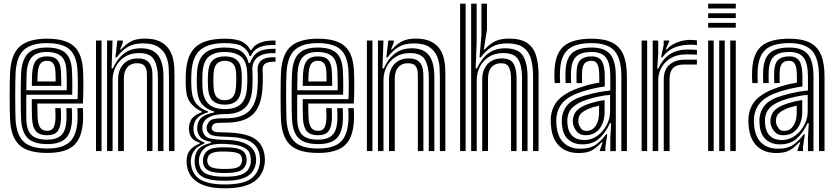

<svg xmlns="http://www.w3.org/2000/svg" viewBox="-20 -820 4534 1042"><path d="M236.8 10Q132.2 10 86.2 -31.9Q40.2 -73.8 34.8 -167.5Q33.8 -187 33.1 -223.2Q32.5 -259.5 32.5 -300.6Q32.5 -341.8 33.1 -377Q33.8 -412.2 34.8 -429.8Q41.2 -528.8 89.2 -569.4Q137.2 -610 234.8 -610Q335.2 -610 380.8 -569.6Q426.2 -529.2 430.8 -436Q431.8 -415.2 432.1 -392.9Q432.5 -370.5 432.4 -347.5Q432.2 -324.5 431.6 -301.9Q431 -279.2 429.8 -258H182.5Q182.8 -242.8 183 -226.4Q183.2 -210 183.6 -197.2Q184 -184.5 184.2 -179.8Q186.8 -143.8 198.6 -126.9Q210.5 -110 236.8 -110Q258.5 -110 268.9 -125.1Q279.2 -140.2 281 -175Q281.5 -182.5 281.2 -197.1Q281 -211.8 280 -233H310Q311 -213 311.2 -197.4Q311.5 -181.8 311 -173.8Q308.8 -126.8 291.4 -106.4Q274 -86 236.8 -86Q195 -86 175.8 -107Q156.5 -128 154 -176.2Q153.5 -187.5 153.1 -204Q152.8 -220.5 152.6 -240.5Q152.5 -260.5 152.5 -282H401Q401.8 -298.5 402.1 -317.2Q402.5 -336 402.5 -355.9Q402.5 -375.8 402.1 -395.6Q401.8 -415.5 400.8 -434.5Q396.8 -515.8 358.4 -550.9Q320 -586 234.8 -586Q151.5 -586 111 -550.2Q70.5 -514.5 64.8 -428Q63.5 -409.2 63 -373Q62.5 -336.8 62.5 -295.8Q62.5 -254.8 63.1 -220.4Q63.8 -186 64.5 -170.8Q69.5 -88.8 108 -51.4Q146.5 -14 236.8 -14Q320.8 -14 358.8 -50.1Q396.8 -86.2 400.8 -169Q401.2 -180 401.1 -191.1Q401 -202.2 400.6 -213Q400.2 -223.8 399.8 -233H429.8Q430.5 -219.8 431 -202Q431.5 -184.2 430.8 -168Q426.2 -72.5 381.1 -31.2Q336 10 236.8 10ZM236.8 -38Q165.2 -38 132 -68.8Q98.8 -99.5 94.5 -171.8Q93.5 -187.2 93 -221.2Q92.5 -255.2 92.5 -295.6Q92.5 -336 93 -371.8Q93.5 -407.5 94.8 -426.2Q99.8 -498.5 132 -530.2Q164.2 -562 234.8 -562Q303 -562 335.2 -532.8Q367.5 -503.5 370.8 -433.8Q371.8 -414.2 372.1 -392.9Q372.5 -371.5 372.5 -349.6Q372.5 -327.8 371.8 -306H122.8Q122.5 -264.5 122.5 -233.4Q122.5 -202.2 122.8 -174Q123.8 -114 150.1 -88Q176.5 -62 236.8 -62Q285.2 -62 311.5 -85.2Q337.8 -108.5 340.8 -170.5Q341.2 -184.5 341 -200Q340.8 -215.5 339.8 -233H369.8Q370.5 -217.8 371 -202Q371.5 -186.2 370.8 -169.8Q367.5 -99.5 336.2 -68.8Q305 -38 236.8 -38ZM123 -330H342.2Q342.5 -349.5 342.4 -366.8Q342.2 -384 341.9 -400.4Q341.5 -416.8 340.8 -433.2Q338 -494.5 310.4 -516.2Q282.8 -538 234.8 -538Q180.5 -538 154.6 -511.8Q128.8 -485.5 124.5 -424Q124.2 -417.8 123.8 -391.2Q123.2 -364.8 123 -330ZM152.8 -354Q153 -367.2 153.2 -380.9Q153.5 -394.5 153.9 -405.6Q154.2 -416.8 154.5 -422.2Q158 -471.5 176.8 -492.8Q195.5 -514 234.8 -514Q274.2 -514 291.6 -494Q309 -474 311 -430Q311.5 -420 311.9 -406.9Q312.2 -393.8 312.4 -379.9Q312.5 -366 312.5 -354ZM183 -378H282.2Q282.2 -386.2 282 -395.5Q281.8 -404.8 281.5 -413.6Q281.2 -422.5 281 -429Q279.5 -461 268.8 -475.5Q258 -490 234.8 -490Q210.5 -490 198.8 -474Q187 -458 184.5 -420.8Q184.2 -416.5 184 -410.5Q183.8 -404.5 183.5 -396.5Q183.2 -388.5 183 -378Z M897 0V-405.8Q897 -424.2 895.4 -453.9Q893.8 -483.5 882 -513.5Q870.2 -543.5 840.9 -564Q811.5 -584.5 756 -584.5Q706.5 -584.5 673.6 -565.4Q640.8 -546.2 613.2 -508.5H606.5L616.8 -600H646.5L647 -590L631.8 -552H637.2Q664 -581.5 692.2 -596Q720.5 -610.5 765.8 -610.5Q816.2 -610.5 847.4 -595.1Q878.5 -579.8 895.1 -555.5Q911.8 -531.2 918.4 -503.9Q925 -476.5 925.9 -451.9Q926.8 -427.2 926.8 -411.8V0ZM501 0V-600H531V0ZM621 0V-388Q621 -423.8 634.1 -449.5Q647.2 -475.2 671.2 -489.1Q695.2 -503 727.8 -503Q760.2 -503 777 -490.8Q793.8 -478.5 800.1 -460.4Q806.5 -442.2 807 -424Q807.5 -405.8 807.5 -393.8V0H777.5V-392Q777.5 -406.5 776.8 -426.5Q776 -446.5 765 -461.6Q754 -476.8 723.2 -476.8Q701.8 -476.8 685.8 -467.4Q669.8 -458 661 -439.1Q652.2 -420.2 652.2 -391.2V0ZM561 0V-600H590.8L585.5 -448.5H592.2Q616.8 -502.2 654.2 -530.4Q691.8 -558.5 746.8 -558Q809.5 -557.5 838.2 -519.2Q867 -481 867 -403.8V0H837V-399.8Q837 -458.2 816.5 -495.1Q796 -532 735.5 -532Q689.5 -532 657.1 -511.4Q624.8 -490.8 607.9 -457.4Q591 -424 591 -385.2V0Z M1199.5 202Q1102 202 1050.5 167.9Q999 133.8 993.2 69Q992.2 58 993 46.6Q993.8 35.2 996.2 25Q1001.2 3.5 1019.5 -14Q1037.8 -31.5 1063.2 -40V-46Q1038.2 -53.2 1024.5 -67.4Q1010.8 -81.5 1006.2 -107Q1005.2 -112.2 1005.2 -121Q1005.2 -129.8 1006.2 -136.8Q1010.5 -165.8 1026.9 -182.5Q1043.2 -199.2 1074.2 -210V-216Q1046.2 -225.5 1019.4 -255.2Q992.5 -285 989.2 -337Q988.5 -351 988.1 -363Q987.8 -375 987.8 -386.1Q987.8 -397.2 988.1 -408Q988.5 -418.8 989.2 -430Q995 -526.5 1045.4 -568.2Q1095.8 -610 1200.2 -610Q1263.5 -610 1294.5 -593.2Q1325.5 -576.5 1338.5 -549H1344.5Q1359.5 -574 1384.9 -585Q1410.2 -596 1435.5 -598.5Q1460.8 -601 1475.2 -600V-576Q1416.5 -577.2 1385.4 -562.4Q1354.2 -547.5 1341 -515.5H1335Q1325 -548.2 1296 -567.1Q1267 -586 1200.2 -586Q1111.5 -586 1067.9 -549.5Q1024.2 -513 1019.2 -429Q1018.2 -412.2 1017.9 -397.8Q1017.5 -383.2 1017.9 -368.9Q1018.2 -354.5 1019.2 -338Q1022.8 -282.2 1048.5 -254.1Q1074.2 -226 1108.2 -216.2V-210.2Q1071.8 -199.5 1053.8 -182.4Q1035.8 -165.2 1031 -137.5Q1029.8 -129.8 1029.9 -121.6Q1030 -113.5 1031 -106.2Q1034.5 -84.8 1048.2 -70.9Q1062 -57 1089.2 -47.2V-41.2Q1057.5 -28 1042.2 -12Q1027 4 1020.5 24.8Q1017.2 35.5 1016.1 46.9Q1015 58.2 1016 68.5Q1023 127 1066.5 154Q1110 181 1199.5 181Q1291.8 181 1335.6 154.1Q1379.5 127.2 1389.8 69Q1391.5 59.5 1391.4 48.1Q1391.2 36.8 1389.5 25.2Q1381.5 -27 1339.1 -51.6Q1296.8 -76.2 1205.2 -78Q1167.5 -78.8 1148.2 -81.9Q1129 -85 1120.4 -91Q1111.8 -97 1106 -106Q1102.5 -111.8 1101.6 -122Q1100.8 -132.2 1102.8 -138Q1112.2 -164 1131.2 -171.4Q1150.2 -178.8 1200.2 -178Q1287.5 -176.8 1329.4 -215.2Q1371.2 -253.8 1377.2 -338Q1378.5 -353.8 1379 -370.6Q1379.5 -387.5 1379.4 -404.9Q1379.2 -422.2 1378.2 -439.8Q1376.5 -476.8 1401 -494.2Q1425.5 -511.8 1475.2 -509V-485Q1437.5 -486.2 1420.8 -476.1Q1404 -466 1405.2 -440Q1406.2 -422.5 1406.4 -404.9Q1406.5 -387.2 1406 -370.1Q1405.5 -353 1404.2 -337Q1397.2 -240 1350.1 -197Q1303 -154 1200.2 -154Q1171.8 -154 1158 -152.4Q1144.2 -150.8 1138.9 -146Q1133.5 -141.2 1129.5 -131.5Q1128.8 -129.8 1128.6 -124.8Q1128.5 -119.8 1131 -116.2Q1136 -109.8 1141.2 -106.6Q1146.5 -103.5 1160.5 -102.5Q1174.5 -101.5 1205.5 -101Q1308 -99.5 1357.6 -70.2Q1407.2 -41 1416.2 25Q1417.8 35.8 1417.8 47.1Q1417.8 58.5 1416.2 69Q1407 134.8 1354.6 168.4Q1302.2 202 1199.5 202ZM1199.5 139Q1255 139 1283.6 129.6Q1312.2 120.2 1323.9 104.2Q1335.5 88.2 1340 69Q1341.8 61.8 1341.6 50.2Q1341.5 38.8 1338.8 24.5Q1334.8 3.2 1318.9 -9.9Q1303 -23 1274.9 -29.9Q1246.8 -36.8 1205.5 -38.8Q1142.2 -42.2 1109.6 -27.4Q1077 -12.5 1063.8 25.2Q1060.2 35.5 1059.6 46.9Q1059 58.2 1060.8 69.5Q1067.2 108.5 1100.6 123.8Q1134 139 1199.5 139ZM1199.5 119Q1138.2 119 1113.1 106.6Q1088 94.2 1082.8 69Q1080.5 58 1081.5 46.1Q1082.5 34.2 1086 25Q1096 -1 1122.4 -11.2Q1148.8 -21.5 1206.5 -20.5Q1241 -20 1263.1 -15.2Q1285.2 -10.5 1297.8 -0.8Q1310.2 9 1315 24.8Q1318.5 35.5 1318.6 46.8Q1318.8 58 1316 68.5Q1308.5 95.8 1282.9 107.4Q1257.2 119 1199.5 119ZM1199.5 97Q1226.8 97 1244.9 94.6Q1263 92.2 1273.6 86.1Q1284.2 80 1289.2 69Q1294.2 58.2 1294.1 47.2Q1294 36.2 1288.2 25Q1284.2 17.2 1274 12.5Q1263.8 7.8 1246.9 5.4Q1230 3 1205.5 2.5Q1158.8 1.2 1138.9 7.6Q1119 14 1112.8 24.2Q1105.8 35.8 1104.6 47.1Q1103.5 58.5 1108.2 69Q1115 84 1135 90.5Q1155 97 1199.5 97ZM1199.5 161Q1116.8 161 1079.9 140Q1043 119 1037 70Q1035.8 58.8 1036.4 47.8Q1037 36.8 1039.8 24.8Q1046.2 -3.2 1066.2 -19.2Q1086.2 -35.2 1125.2 -44.5V-50.5Q1094.2 -54.8 1076.8 -67.2Q1059.2 -79.8 1052 -106.8Q1050.2 -114 1050 -120.8Q1049.8 -127.5 1051 -137.5Q1055 -167.2 1076.2 -184.1Q1097.5 -201 1141.2 -209.2V-215.2Q1099.5 -226.8 1076 -255Q1052.5 -283.2 1049 -341Q1048.2 -355.2 1047.9 -368.5Q1047.5 -381.8 1047.9 -395.8Q1048.2 -409.8 1049.2 -426.5Q1053.5 -499 1090 -530.5Q1126.5 -562 1200.2 -562Q1259.2 -562 1288.5 -542.4Q1317.8 -522.8 1330 -477.2H1336Q1348.5 -507.2 1364.5 -524.4Q1380.5 -541.5 1406.6 -548.5Q1432.8 -555.5 1475.2 -555.5V-531.5Q1410.8 -534.2 1378.4 -509.4Q1346 -484.5 1349.8 -435.2Q1350.8 -423.5 1350.8 -404.9Q1350.8 -386.2 1350.5 -368.5Q1350.2 -350.8 1349.5 -341.5Q1344 -264 1306.4 -232Q1268.8 -200 1200.2 -201Q1177 -201.5 1151.2 -196.4Q1125.5 -191.2 1105.8 -178.6Q1086 -166 1080 -143.5Q1078 -135.8 1078.2 -125Q1078.5 -114.2 1080.2 -107.8Q1089.5 -76.2 1118.9 -69Q1148.2 -61.8 1205.8 -60.8Q1256.2 -60 1290.6 -49.1Q1325 -38.2 1344.2 -19.2Q1363.5 -0.2 1367.8 25.2Q1369.8 37 1369.9 48.5Q1370 60 1368 69.2Q1358.2 117 1318.5 139Q1278.8 161 1199.5 161ZM1200.2 -228Q1257.8 -228 1286.9 -254.9Q1316 -281.8 1320.5 -343.5Q1321.5 -355.2 1321.9 -368.6Q1322.2 -382 1322.2 -396.4Q1322.2 -410.8 1321.5 -425.2Q1318.2 -490.5 1286.1 -514.2Q1254 -538 1200.2 -538Q1141.8 -538 1112.2 -511.6Q1082.8 -485.2 1079 -424.5Q1077.8 -404.2 1077.9 -382.6Q1078 -361 1079 -342.5Q1082.5 -283.8 1112.1 -255.9Q1141.8 -228 1200.2 -228ZM1200.2 -252Q1157.2 -252 1134.6 -273.4Q1112 -294.8 1109 -344.2Q1107.8 -366.2 1107.9 -384.9Q1108 -403.5 1109 -422.2Q1112 -471.5 1134.5 -492.8Q1157 -514 1200.2 -514Q1244 -514 1266.5 -493.1Q1289 -472.2 1291.5 -424Q1292.2 -411.2 1292.2 -398.5Q1292.2 -385.8 1291.9 -372.5Q1291.5 -359.2 1290.5 -344.8Q1287 -295.2 1264.5 -273.6Q1242 -252 1200.2 -252ZM1200.2 -276Q1226.5 -276 1242.1 -292.1Q1257.8 -308.2 1260.5 -347.5Q1261.5 -360.2 1261.9 -371.6Q1262.2 -383 1262.2 -395.2Q1262.2 -407.5 1261.5 -422.5Q1259.8 -458.8 1244.1 -474.4Q1228.5 -490 1200.2 -490Q1172.2 -490 1156.8 -474Q1141.2 -458 1139 -421Q1138 -401.5 1137.9 -384.1Q1137.8 -366.8 1139 -346Q1141.2 -308.5 1156.8 -292.2Q1172.2 -276 1200.2 -276Z M1707 10Q1602.5 10 1556.5 -31.9Q1510.5 -73.8 1505 -167.5Q1504 -187 1503.4 -223.2Q1502.8 -259.5 1502.8 -300.6Q1502.8 -341.8 1503.4 -377Q1504 -412.2 1505 -429.8Q1511.5 -528.8 1559.5 -569.4Q1607.5 -610 1705 -610Q1805.5 -610 1851 -569.6Q1896.5 -529.2 1901 -436Q1902 -415.2 1902.4 -392.9Q1902.8 -370.5 1902.6 -347.5Q1902.5 -324.5 1901.9 -301.9Q1901.2 -279.2 1900 -258H1652.8Q1653 -242.8 1653.2 -226.4Q1653.5 -210 1653.9 -197.2Q1654.2 -184.5 1654.5 -179.8Q1657 -143.8 1668.9 -126.9Q1680.8 -110 1707 -110Q1728.8 -110 1739.1 -125.1Q1749.5 -140.2 1751.2 -175Q1751.8 -182.5 1751.5 -197.1Q1751.2 -211.8 1750.2 -233H1780.2Q1781.2 -213 1781.5 -197.4Q1781.8 -181.8 1781.2 -173.8Q1779 -126.8 1761.6 -106.4Q1744.2 -86 1707 -86Q1665.2 -86 1646 -107Q1626.8 -128 1624.2 -176.2Q1623.8 -187.5 1623.4 -204Q1623 -220.5 1622.9 -240.5Q1622.8 -260.5 1622.8 -282H1871.2Q1872 -298.5 1872.4 -317.2Q1872.8 -336 1872.8 -355.9Q1872.8 -375.8 1872.4 -395.6Q1872 -415.5 1871 -434.5Q1867 -515.8 1828.6 -550.9Q1790.2 -586 1705 -586Q1621.8 -586 1581.2 -550.2Q1540.8 -514.5 1535 -428Q1533.8 -409.2 1533.2 -373Q1532.8 -336.8 1532.8 -295.8Q1532.8 -254.8 1533.4 -220.4Q1534 -186 1534.8 -170.8Q1539.8 -88.8 1578.2 -51.4Q1616.8 -14 1707 -14Q1791 -14 1829 -50.1Q1867 -86.2 1871 -169Q1871.5 -180 1871.4 -191.1Q1871.2 -202.2 1870.9 -213Q1870.5 -223.8 1870 -233H1900Q1900.8 -219.8 1901.2 -202Q1901.8 -184.2 1901 -168Q1896.5 -72.5 1851.4 -31.2Q1806.2 10 1707 10ZM1707 -38Q1635.5 -38 1602.2 -68.8Q1569 -99.5 1564.8 -171.8Q1563.8 -187.2 1563.2 -221.2Q1562.8 -255.2 1562.8 -295.6Q1562.8 -336 1563.2 -371.8Q1563.8 -407.5 1565 -426.2Q1570 -498.5 1602.2 -530.2Q1634.5 -562 1705 -562Q1773.2 -562 1805.5 -532.8Q1837.8 -503.5 1841 -433.8Q1842 -414.2 1842.4 -392.9Q1842.8 -371.5 1842.8 -349.6Q1842.8 -327.8 1842 -306H1593Q1592.8 -264.5 1592.8 -233.4Q1592.8 -202.2 1593 -174Q1594 -114 1620.4 -88Q1646.8 -62 1707 -62Q1755.5 -62 1781.8 -85.2Q1808 -108.5 1811 -170.5Q1811.5 -184.5 1811.2 -200Q1811 -215.5 1810 -233H1840Q1840.8 -217.8 1841.2 -202Q1841.8 -186.2 1841 -169.8Q1837.8 -99.5 1806.5 -68.8Q1775.2 -38 1707 -38ZM1593.2 -330H1812.5Q1812.8 -349.5 1812.6 -366.8Q1812.5 -384 1812.1 -400.4Q1811.8 -416.8 1811 -433.2Q1808.2 -494.5 1780.6 -516.2Q1753 -538 1705 -538Q1650.8 -538 1624.9 -511.8Q1599 -485.5 1594.8 -424Q1594.5 -417.8 1594 -391.2Q1593.5 -364.8 1593.2 -330ZM1623 -354Q1623.2 -367.2 1623.5 -380.9Q1623.8 -394.5 1624.1 -405.6Q1624.5 -416.8 1624.8 -422.2Q1628.2 -471.5 1647 -492.8Q1665.8 -514 1705 -514Q1744.5 -514 1761.9 -494Q1779.2 -474 1781.2 -430Q1781.8 -420 1782.1 -406.9Q1782.5 -393.8 1782.6 -379.9Q1782.8 -366 1782.8 -354ZM1653.2 -378H1752.5Q1752.5 -386.2 1752.2 -395.5Q1752 -404.8 1751.8 -413.6Q1751.5 -422.5 1751.2 -429Q1749.8 -461 1739 -475.5Q1728.2 -490 1705 -490Q1680.8 -490 1669 -474Q1657.2 -458 1654.8 -420.8Q1654.5 -416.5 1654.2 -410.5Q1654 -404.5 1653.8 -396.5Q1653.5 -388.5 1653.2 -378Z M2367.2 0V-405.8Q2367.2 -424.2 2365.6 -453.9Q2364 -483.5 2352.2 -513.5Q2340.5 -543.5 2311.1 -564Q2281.8 -584.5 2226.2 -584.5Q2176.8 -584.5 2143.9 -565.4Q2111 -546.2 2083.5 -508.5H2076.8L2087 -600H2116.8L2117.2 -590L2102 -552H2107.5Q2134.2 -581.5 2162.5 -596Q2190.8 -610.5 2236 -610.5Q2286.5 -610.5 2317.6 -595.1Q2348.8 -579.8 2365.4 -555.5Q2382 -531.2 2388.6 -503.9Q2395.2 -476.5 2396.1 -451.9Q2397 -427.2 2397 -411.8V0ZM1971.2 0V-600H2001.2V0ZM2091.2 0V-388Q2091.2 -423.8 2104.4 -449.5Q2117.5 -475.2 2141.5 -489.1Q2165.5 -503 2198 -503Q2230.5 -503 2247.2 -490.8Q2264 -478.5 2270.4 -460.4Q2276.8 -442.2 2277.2 -424Q2277.8 -405.8 2277.8 -393.8V0H2247.8V-392Q2247.8 -406.5 2247 -426.5Q2246.2 -446.5 2235.2 -461.6Q2224.2 -476.8 2193.5 -476.8Q2172 -476.8 2156 -467.4Q2140 -458 2131.2 -439.1Q2122.5 -420.2 2122.5 -391.2V0ZM2031.2 0V-600H2061L2055.8 -448.5H2062.5Q2087 -502.2 2124.5 -530.4Q2162 -558.5 2217 -558Q2279.8 -557.5 2308.5 -519.2Q2337.2 -481 2337.2 -403.8V0H2307.2V-399.8Q2307.2 -458.2 2286.8 -495.1Q2266.2 -532 2205.8 -532Q2159.8 -532 2127.4 -511.4Q2095 -490.8 2078.1 -457.4Q2061.2 -424 2061.2 -385.2V0Z M2873 0V-405.8Q2873 -461 2861.4 -501.1Q2849.8 -541.2 2819.2 -562.9Q2788.8 -584.5 2732 -584.5Q2682.5 -584.5 2649.6 -565.4Q2616.8 -546.2 2589.2 -508.5H2582.5L2592.8 -631V-800H2622.8V-660L2605.8 -552H2611.2Q2638 -581.8 2667.2 -596.1Q2696.5 -610.5 2741.8 -610.5Q2806.5 -610.5 2841.4 -586.4Q2876.2 -562.2 2889.5 -517.8Q2902.8 -473.2 2902.8 -411.8V0ZM2477 0V-800H2507V0ZM2597 0V-388Q2597 -423.8 2610.1 -449.5Q2623.2 -475.2 2647.2 -489.1Q2671.2 -503 2703.8 -503Q2751.8 -503 2767.6 -473.6Q2783.5 -444.2 2783.5 -393.8V0H2753.5V-392Q2753.5 -433 2742.2 -454.9Q2731 -476.8 2699.2 -476.8Q2677.8 -476.8 2661.8 -467.4Q2645.8 -458 2637.1 -439Q2628.5 -420 2628.5 -391.2V0ZM2537 0V-800H2566.8V-591.5L2561.5 -448.5H2568.2Q2592.8 -502.2 2630.2 -530.4Q2667.8 -558.5 2722.8 -558Q2794 -557.2 2818.5 -516.8Q2843 -476.2 2843 -403.8V0H2813V-399.8Q2813 -463.5 2792 -497.8Q2771 -532 2711.5 -532Q2665.5 -532 2633.2 -511.4Q2601 -490.8 2584.1 -457.4Q2567.2 -424 2567.2 -385.2V0Z M3352.2 0V-404Q3352.2 -501.5 3315 -543.8Q3277.8 -586 3191.2 -586Q3102.2 -586 3062.5 -550.9Q3022.8 -515.8 3019.2 -434.8Q3018.8 -419.5 3018.6 -402.8Q3018.5 -386 3020 -369.2H2990.2Q2988.8 -387 2988.6 -401.4Q2988.5 -415.8 2989.2 -436Q2993 -530 3040.5 -570Q3088 -610 3191.2 -610Q3259.8 -610 3301.8 -589.1Q3343.8 -568.2 3363 -523Q3382.2 -477.8 3382.2 -404V0ZM3150.8 -60Q3189.5 -60 3221.2 -82.6Q3253 -105.2 3272 -140.8Q3291 -176.2 3291 -214.8V-305Q3263.5 -303.2 3229.4 -296.1Q3195.2 -289 3161.8 -278Q3115 -262.5 3088.2 -238Q3061.5 -213.5 3058.8 -169.5Q3058.5 -162.8 3059.1 -155.9Q3059.8 -149 3060 -144.8Q3063.5 -104 3087 -82Q3110.5 -60 3150.8 -60ZM3158.5 -86Q3127.5 -86 3111.1 -105.1Q3094.8 -124.2 3089.8 -147.5Q3089.2 -150.5 3088.8 -157Q3088.2 -163.5 3088.5 -166.5Q3091.2 -201 3111.4 -221.1Q3131.5 -241.2 3170.8 -255Q3190.5 -262 3214.5 -267.9Q3238.5 -273.8 3261.2 -277V-212Q3261.2 -176.5 3249.1 -147.9Q3237 -119.2 3214 -102.6Q3191 -86 3158.5 -86ZM3163 -109.5Q3184.8 -109.5 3200 -122.5Q3215.2 -135.5 3223.2 -158Q3231.2 -180.5 3231.2 -209.2V-246.5Q3213 -242.2 3200.1 -238.5Q3187.2 -234.8 3180.2 -232Q3147 -218.2 3133.1 -204Q3119.2 -189.8 3118.8 -166.8Q3118.8 -162 3118.8 -158.1Q3118.8 -154.2 3119.8 -150Q3122.8 -137.8 3132.6 -123.6Q3142.5 -109.5 3163 -109.5ZM3120.5 10.5Q3055.8 10.5 3016.1 -26.8Q2976.5 -64 2970.2 -137Q2969.5 -146.2 2969 -159.4Q2968.5 -172.5 2969.2 -180.2Q2974.5 -241.8 3012.6 -280.6Q3050.8 -319.5 3133 -346.8Q3152.2 -353.2 3165.9 -357.2Q3179.5 -361.2 3194.5 -364.5Q3209.5 -367.8 3232.2 -371.5V-404.2Q3232.2 -450.2 3222.9 -470.1Q3213.5 -490 3191.2 -490Q3164 -490 3152.1 -475.6Q3140.2 -461.2 3139 -429.5Q3138.8 -424.2 3138.5 -406Q3138.2 -387.8 3139 -369.2H3109.2Q3108.2 -391.5 3108.6 -406.9Q3109 -422.2 3109.2 -432.8Q3111.2 -479 3132 -496.5Q3152.8 -514 3191.2 -514Q3229.8 -514 3246 -488.5Q3262.2 -463 3262.2 -404.2V-350.8Q3225.2 -345.2 3198.5 -339.1Q3171.8 -333 3142.8 -324Q3069 -300.8 3036.5 -266Q3004 -231.2 2999.2 -177.8Q2998.8 -170.5 2999.1 -159.2Q2999.5 -148 3000.2 -139.5Q3005.5 -77.2 3039.5 -45Q3073.5 -12.8 3130.2 -12.8Q3182.5 -12.8 3214.8 -35.9Q3247 -59 3269 -91.5H3275.8L3265.5 -22.5V0H3235.8L3235.2 -4L3250.5 -48H3245Q3218.5 -18.5 3192.2 -4Q3166 10.5 3120.5 10.5ZM3292.2 0.2V-72L3296.8 -151.5H3290Q3266 -98.2 3230.8 -67.2Q3195.5 -36.2 3139.5 -36.5Q3093.8 -36.8 3064.1 -62.8Q3034.5 -88.8 3030 -142.2Q3029.8 -147.2 3029.1 -157.6Q3028.5 -168 3029 -174.5Q3033.2 -221.8 3061.4 -252.2Q3089.5 -282.8 3152.2 -301Q3178 -308.5 3202.5 -314.1Q3227 -319.8 3249.6 -323.5Q3272.2 -327.2 3292.2 -329V-404Q3292.2 -475.8 3269 -506.9Q3245.8 -538 3191.2 -538Q3134 -538 3107.8 -513.6Q3081.5 -489.2 3079.2 -433.5Q3078.8 -419 3078.5 -403Q3078.2 -387 3079.5 -369.2H3049.8Q3048.5 -388.5 3048.6 -404.4Q3048.8 -420.2 3049.2 -434Q3052 -502.5 3085 -532.2Q3118 -562 3191.2 -562Q3261.5 -562 3291.9 -525.4Q3322.2 -488.8 3322.2 -404V0.2Z M3522.2 0V-600H3552L3552.2 -528L3546.8 -448.5H3553.5Q3578.2 -503 3617.6 -527.1Q3657 -551.2 3711.2 -551.2Q3725.8 -551.2 3741 -550.5Q3756.2 -549.8 3762.2 -549V-523Q3754.8 -523.8 3737.9 -524.4Q3721 -525 3705.5 -525Q3655.8 -525 3621.5 -505.1Q3587.2 -485.2 3569.8 -453.4Q3552.2 -421.5 3552.2 -385.2V0ZM3462.2 0V-600H3492.2V0ZM3582.2 0V-388Q3582.2 -442.5 3613.9 -469.2Q3645.5 -496 3691.5 -496Q3709.5 -496 3727.8 -496Q3746 -496 3762.2 -496V-469.8Q3746.2 -470 3727 -469.9Q3707.8 -469.8 3691.5 -469.8Q3651.5 -469.8 3632.6 -450.6Q3613.8 -431.5 3613.8 -391.2V0ZM3567.8 -508.5 3582 -577.5V-600H3611.8L3612.2 -596L3593 -552H3598.5Q3619.2 -575.8 3654.4 -589.6Q3689.5 -603.5 3725.5 -603.5Q3733.8 -603.5 3743.8 -602.9Q3753.8 -602.2 3762.2 -601V-575Q3755.2 -576.2 3746.6 -576.9Q3738 -577.5 3727.8 -577.5Q3677.8 -577.5 3640 -561.9Q3602.2 -546.2 3574.5 -508.5Z M3823.2 -774V-800H3973.2V-774ZM3823.2 -670V-696H3973.2V-670ZM3823.2 -722V-748H3973.2V-722ZM3943.2 0V-600H3973.2V0ZM3823.2 0V-600H3853.2V0ZM3883.2 0V-600H3913.2V0Z M4424.8 0V-404Q4424.8 -501.5 4387.5 -543.8Q4350.2 -586 4263.8 -586Q4174.8 -586 4135 -550.9Q4095.2 -515.8 4091.8 -434.8Q4091.2 -419.5 4091.1 -402.8Q4091 -386 4092.5 -369.2H4062.8Q4061.2 -387 4061.1 -401.4Q4061 -415.8 4061.8 -436Q4065.5 -530 4113 -570Q4160.5 -610 4263.8 -610Q4332.2 -610 4374.2 -589.1Q4416.2 -568.2 4435.5 -523Q4454.8 -477.8 4454.8 -404V0ZM4223.2 -60Q4262 -60 4293.8 -82.6Q4325.5 -105.2 4344.5 -140.8Q4363.5 -176.2 4363.5 -214.8V-305Q4336 -303.2 4301.9 -296.1Q4267.8 -289 4234.2 -278Q4187.5 -262.5 4160.8 -238Q4134 -213.5 4131.2 -169.5Q4131 -162.8 4131.6 -155.9Q4132.2 -149 4132.5 -144.8Q4136 -104 4159.5 -82Q4183 -60 4223.2 -60ZM4231 -86Q4200 -86 4183.6 -105.1Q4167.2 -124.2 4162.2 -147.5Q4161.8 -150.5 4161.2 -157Q4160.8 -163.5 4161 -166.5Q4163.8 -201 4183.9 -221.1Q4204 -241.2 4243.2 -255Q4263 -262 4287 -267.9Q4311 -273.8 4333.8 -277V-212Q4333.8 -176.5 4321.6 -147.9Q4309.5 -119.2 4286.5 -102.6Q4263.5 -86 4231 -86ZM4235.5 -109.5Q4257.2 -109.5 4272.5 -122.5Q4287.8 -135.5 4295.8 -158Q4303.8 -180.5 4303.8 -209.2V-246.5Q4285.5 -242.2 4272.6 -238.5Q4259.8 -234.8 4252.8 -232Q4219.5 -218.2 4205.6 -204Q4191.8 -189.8 4191.2 -166.8Q4191.2 -162 4191.2 -158.1Q4191.2 -154.2 4192.2 -150Q4195.2 -137.8 4205.1 -123.6Q4215 -109.5 4235.5 -109.5ZM4193 10.5Q4128.2 10.5 4088.6 -26.8Q4049 -64 4042.8 -137Q4042 -146.2 4041.5 -159.4Q4041 -172.5 4041.8 -180.2Q4047 -241.8 4085.1 -280.6Q4123.2 -319.5 4205.5 -346.8Q4224.8 -353.2 4238.4 -357.2Q4252 -361.2 4267 -364.5Q4282 -367.8 4304.8 -371.5V-404.2Q4304.8 -450.2 4295.4 -470.1Q4286 -490 4263.8 -490Q4236.5 -490 4224.6 -475.6Q4212.8 -461.2 4211.5 -429.5Q4211.2 -424.2 4211 -406Q4210.8 -387.8 4211.5 -369.2H4181.8Q4180.8 -391.5 4181.1 -406.9Q4181.5 -422.2 4181.8 -432.8Q4183.8 -479 4204.5 -496.5Q4225.2 -514 4263.8 -514Q4302.2 -514 4318.5 -488.5Q4334.8 -463 4334.8 -404.2V-350.8Q4297.8 -345.2 4271 -339.1Q4244.2 -333 4215.2 -324Q4141.5 -300.8 4109 -266Q4076.5 -231.2 4071.8 -177.8Q4071.2 -170.5 4071.6 -159.2Q4072 -148 4072.8 -139.5Q4078 -77.2 4112 -45Q4146 -12.8 4202.8 -12.8Q4255 -12.8 4287.2 -35.9Q4319.5 -59 4341.5 -91.5H4348.2L4338 -22.5V0H4308.2L4307.8 -4L4323 -48H4317.5Q4291 -18.5 4264.8 -4Q4238.5 10.5 4193 10.5ZM4364.8 0.2V-72L4369.2 -151.5H4362.5Q4338.5 -98.2 4303.2 -67.2Q4268 -36.2 4212 -36.5Q4166.2 -36.8 4136.6 -62.8Q4107 -88.8 4102.5 -142.2Q4102.2 -147.2 4101.6 -157.6Q4101 -168 4101.5 -174.5Q4105.8 -221.8 4133.9 -252.2Q4162 -282.8 4224.8 -301Q4250.5 -308.5 4275 -314.1Q4299.5 -319.8 4322.1 -323.5Q4344.8 -327.2 4364.8 -329V-404Q4364.8 -475.8 4341.5 -506.9Q4318.2 -538 4263.8 -538Q4206.5 -538 4180.2 -513.6Q4154 -489.2 4151.8 -433.5Q4151.2 -419 4151 -403Q4150.8 -387 4152 -369.2H4122.2Q4121 -388.5 4121.1 -404.4Q4121.2 -420.2 4121.8 -434Q4124.5 -502.5 4157.5 -532.2Q4190.5 -562 4263.8 -562Q4334 -562 4364.4 -525.4Q4394.8 -488.8 4394.8 -404V0.2Z"/></svg>

Font: Big Shoulders Inline Display Thin Black
Style: Regular
Weight: 900
Version: Version 2.002